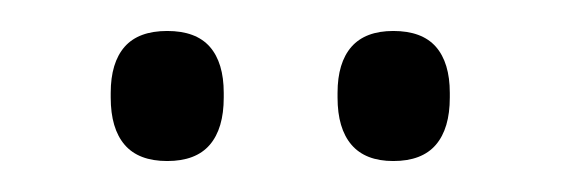

<svg xmlns="http://www.w3.org/2000/svg" viewBox="-20 -679 362 124"><path d="M88 -575Q69.5 -575 60.5 -585.5Q51.5 -596 51.5 -616V-619Q51.5 -638.5 60.5 -648.8Q69.5 -659 88 -659Q106.5 -659 115.5 -648.8Q124.5 -638.5 124.5 -619V-616Q124.5 -596 115.5 -585.5Q106.5 -575 88 -575ZM234 -575Q216 -575 207 -585.5Q198 -596 198 -616V-619Q198 -638.5 207 -648.8Q216 -659 234 -659Q252.5 -659 261.5 -648.8Q270.5 -638.5 270.5 -619V-616Q270.5 -596 261.5 -585.5Q252.5 -575 234 -575Z"/></svg>

Font: Anek Gurmukhi Medium Light
Style: Regular
Weight: 300
Version: Version 1.003